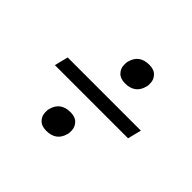

<svg xmlns="http://www.w3.org/2000/svg" viewBox="-123 -703 796 796"><g transform="rotate(45 275.0 -305.0)"><path d="M231 -57Q203 -57 188.5 -72.5Q174 -88 174 -108Q174 -113 174 -118.5Q174 -124 176 -130Q190 -183 248 -183Q276 -183 290.5 -167.5Q305 -152 305 -132Q305 -127 305 -121.5Q305 -116 303 -110Q289 -57 231 -57ZM323 -427Q295 -427 280.5 -442.5Q266 -458 266 -478Q266 -483 266 -488.5Q266 -494 268 -500Q282 -553 340 -553Q368 -553 382.5 -537.5Q397 -522 397 -502Q397 -497 397 -491.5Q397 -486 395 -480Q381 -427 323 -427ZM79 -335H508L493 -275H64Z"/></g></svg>

Font: IBM Plex Serif Medium
Style: Italic
Weight: 500
Italic angle: -14°
Designer: Mike Abbink, Paul van der Laan, Pieter van Rosmalen
Foundry: Bold Monday
Version: Version 2.5